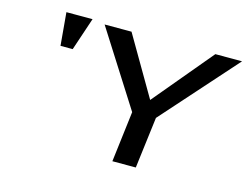

<svg xmlns="http://www.w3.org/2000/svg" viewBox="-92 -808 1235 958"><g transform="rotate(15 525.5 -329.5)"><path d="M1051 -649H913L658 -344L480 -649H341L587 -262L555 0H676L709 -265ZM219 -489 276 -659H141L156 -489Z"/></g></svg>

Font: Gamestation Extended
Style: Italic
Weight: 400
Width: 7
Designer: Jonas Hecksher
Foundry: Jonas Hecksher, Playtypeª, e-types AS
Version: Version 1.003